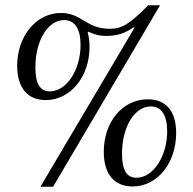

<svg xmlns="http://www.w3.org/2000/svg" viewBox="-20 -686 732 727"><path d="M586 -666H541C469 -593 441 -577 395 -577C306 -577 289 -637 211 -637C118 -637 45 -550 45 -437C45 -353 85 -307 153 -307C248 -307 319 -397 319 -508C319 -531 316 -549 312 -564L314 -566C344 -553 358 -550 382 -550C423 -550 451 -559 485 -582H490L133 21H181ZM647 -182C647 -265 609 -310 540 -310C444 -310 373 -225 373 -111C373 -25 414 20 482 20C577 20 647 -70 647 -182ZM613 -189C613 -94 560 -13 497 -13C460 -13 442 -41 442 -104C442 -205 489 -283 551 -283C591 -283 613 -250 613 -189ZM285 -516C285 -421 232 -340 169 -340C132 -340 114 -368 114 -431C114 -532 161 -610 223 -610C263 -610 285 -577 285 -516Z"/></svg>

Font: mjx-stx-n
Style: Regular
Weight: 500
Version: 1.0.0